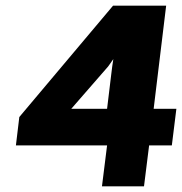

<svg xmlns="http://www.w3.org/2000/svg" viewBox="-20 -656 641 676"><path d="M359 -420 360 -421C367 -430 371 -437 379 -448C376 -432 374 -411 372 -397L357 -273H231ZM521 -273 565 -636H378L48 -244L36 -144H357L339 0H487L505 -144H585L601 -273Z"/></svg>

Font: Falling Sky
Style: ExBdObl
Weight: 400
Designer: Paul D. Hunt
Foundry: Adobe Systems Incorporated
Version: Version 1.02